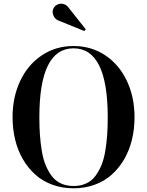

<svg xmlns="http://www.w3.org/2000/svg" viewBox="-20 -1009 796 1039"><path d="M301 -896Q277.5 -903 268.5 -926.5Q259.5 -950 272 -968Q279.5 -979.5 293.2 -985.5Q307 -991.5 323.8 -987.2Q340.5 -983 352 -966.5L444 -850.5L436.5 -841ZM48 -375Q48 -482.5 88.8 -570Q129.5 -657.5 205.2 -708.8Q281 -760 378 -760Q475 -760 550.8 -708.8Q626.5 -657.5 667.2 -570Q708 -482.5 708 -375Q708 -310.5 693.8 -252.2Q679.5 -194 651.5 -146.2Q623.5 -98.5 584.2 -63.5Q545 -28.5 492 -9.2Q439 10 378 10Q317 10 264 -9.2Q211 -28.5 171.8 -63.5Q132.5 -98.5 104.5 -146.2Q76.5 -194 62.2 -252.2Q48 -310.5 48 -375ZM193 -375Q193 -322.5 196 -279.5Q199 -236.5 206.2 -192.5Q213.5 -148.5 227 -115.5Q240.5 -82.5 260.2 -56.2Q280 -30 310 -16.2Q340 -2.5 378 -2.5Q416 -2.5 446 -16.2Q476 -30 495.8 -56.2Q515.5 -82.5 529 -115.5Q542.5 -148.5 549.8 -192.5Q557 -236.5 560 -279.5Q563 -322.5 563 -375Q563 -747.5 378 -747.5Q193 -747.5 193 -375Z"/></svg>

Font: Bodoni* 16pt Medium
Style: Regular
Weight: 500
Version: Version 2.3